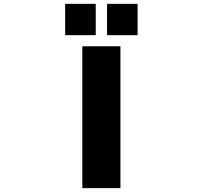

<svg xmlns="http://www.w3.org/2000/svg" viewBox="-20 -972 1040 994"><path d="M406.2 2V-732.4H603.5V2ZM317.4 -790V-952.1H475.6V-790ZM534.2 -790V-952.1H692.4V-790Z"/></svg>

Font: GenEi Gothic M Heavy
Style: Regular
Weight: 800
Designer: o_tamon (Modified); [Source Han Sans]
Ryoko NISHIZUKA  (kana & ideographs); Paul D. Hunt (Latin, Greek & Cyrillic); Wenl
Version: Version 1.1a;Original Version 1.004